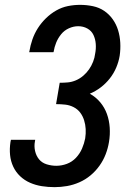

<svg xmlns="http://www.w3.org/2000/svg" viewBox="-20 -763 540 791"><path d="M205 8Q178 8 152.5 4Q127 0 104 -10Q81 -20 63 -37Q45 -54 34.5 -76.5Q24 -99 21.5 -124.5Q19 -150 23 -177L25 -187H125L124 -181Q120 -161 124.5 -141Q129 -121 141 -106.5Q153 -92 172.5 -86Q192 -80 212 -80Q234 -80 255.5 -88Q277 -96 293 -113Q309 -130 318 -151Q327 -172 331 -193Q334 -213 333 -231.5Q332 -250 326.5 -267.5Q321 -285 310.5 -299Q300 -313 283.5 -321.5Q267 -330 248.5 -332Q230 -334 211 -334L226 -422Q243 -422 259.5 -423.5Q276 -425 292.5 -432Q309 -439 323 -451Q337 -463 347 -477.5Q357 -492 363.5 -508.5Q370 -525 372 -542Q376 -562 374.5 -582Q373 -602 365 -619Q357 -636 340 -645.5Q323 -655 302 -655Q283 -655 264 -646.5Q245 -638 232 -622Q219 -606 211.5 -587.5Q204 -569 201 -550L200 -548H100L101 -551Q105 -576 113.5 -600.5Q122 -625 136 -647Q150 -669 169.5 -688Q189 -707 212 -720Q235 -733 260 -738Q285 -743 310 -743Q337 -743 363 -737.5Q389 -732 409.5 -718Q430 -704 444.5 -683.5Q459 -663 466.5 -638.5Q474 -614 475.5 -587Q477 -560 473 -533Q469 -509 459 -485Q449 -461 432.5 -440Q416 -419 395 -403Q374 -387 350 -377Q375 -363 393 -341.5Q411 -320 420.5 -293.5Q430 -267 432 -237.5Q434 -208 429 -178Q425 -153 415.5 -128Q406 -103 390 -80.5Q374 -58 353 -40.5Q332 -23 307 -12Q282 -1 256 3.5Q230 8 205 8Z"/></svg>

Font: Iosevka Term Curly SmBd Obl
Style: Regular
Weight: 600
Italic angle: -9°
Designer: Belleve Invis
Foundry: Belleve Invis
Version: Version 32.3.0